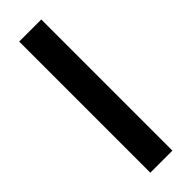

<svg xmlns="http://www.w3.org/2000/svg" viewBox="-250 -749 762 762"><g transform="rotate(-45 130.5 -368.0)"><path d="M68 -736H192V0H68Z"/></g></svg>

Font: Muli
Style: Bold
Weight: 700
Designer: Vernon Adams
Foundry: Vernon Adams
Version: Version 2.001